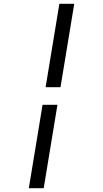

<svg xmlns="http://www.w3.org/2000/svg" viewBox="-20 -843 540 1006"><path d="M219 -386 291 -823H369L297 -386ZM131 143 203 -294H281L209 143Z"/></svg>

Font: Iosevka Term Curly
Style: Italic
Weight: 400
Italic angle: -9°
Designer: Belleve Invis
Foundry: Belleve Invis
Version: Version 32.3.0